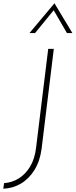

<svg xmlns="http://www.w3.org/2000/svg" viewBox="-60 -1003 460 1167"><path d="M193 -100Q183 -23 149 31Q115 85 66 113.5Q17 142 -40 144L-35 110Q13 107 54 81.5Q95 56 123 9.5Q151 -37 159 -103L233 -706H267ZM347 -802 262 -948 274 -950 153 -802H119L271 -983L380 -802Z"/></svg>

Font: Josefin Sans ExtraLight
Style: Italic
Weight: 250
Italic angle: -7°
Designer: Santiago Orozco
Foundry: Typemade
Version: Version 2.000